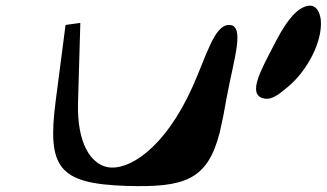

<svg xmlns="http://www.w3.org/2000/svg" viewBox="-20 -641 1127 662"><path d="M206 -555 172 -293C142 -62 182 -8 415 0C616 6 696 -19 738 -186C746 -220 754 -260 762 -307C786 -437 827 -556 769 -555C719 -554 693 -452 644 -342C548 -128 422 -50 349 -65C295 -77 245 -143 249 -288L257 -562ZM888 -302C918 -294 945 -319 972 -341C1041 -398 1093 -500 1086 -573C1083 -597 1071 -631 1034 -619C993 -606 958 -552 922 -481C881 -401 832 -316 888 -302Z"/></svg>

Font: Venom Sans
Style: BdObl
Weight: 700
Version: Version 1.001